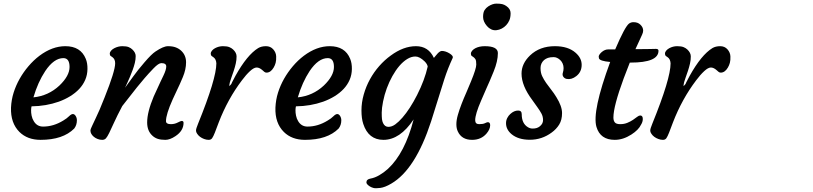

<svg xmlns="http://www.w3.org/2000/svg" viewBox="-20 -757 4427 1046"><path d="M40 -170.9Q42 -213.4 54.2 -252.2Q66.4 -291 86.9 -327.4Q107.4 -363.8 135 -396.2Q162.6 -428.7 194.8 -453.1Q264.6 -505.4 335.9 -505.4Q419.4 -505.4 447.3 -436.5Q457 -413.1 456.5 -381.1Q456.1 -349.1 444.3 -322Q432.6 -294.9 411.9 -272.7Q391.1 -250.5 362.5 -232.9Q334 -215.3 300.3 -203.1Q231 -178.7 151.9 -177.7Q149.9 -170.9 149.4 -157.2Q148.9 -143.6 152.3 -126.7Q155.8 -109.9 164.1 -96.7Q181.6 -67.4 214.8 -67.4Q271.5 -67.4 325.2 -100.6Q344.2 -111.8 356.2 -123.8Q368.2 -135.7 377 -135.7Q385.7 -135.7 392.3 -125.2Q398.9 -114.7 398.9 -101.6Q398.9 -75.7 384.3 -56.6Q322.8 4.9 201.2 4.9Q129.4 4.9 85.9 -38.1Q37.1 -86.9 40 -170.9ZM325.2 -440.4Q273.9 -440.4 226.6 -370.1Q186.5 -309.6 162.1 -226.6Q243.7 -234.9 303.7 -291Q358.9 -343.8 358.9 -392.1Q358.9 -440.4 325.2 -440.4Z M858.9 -413.1Q843.8 -413.1 815.9 -384Q788.1 -355 767.6 -331.1L726.1 -281.2L646 -179.2Q617.7 -125.5 601.6 -89.8L575.2 -33.2Q564.9 -12.2 557.4 -3.7Q549.8 4.9 536.9 4.9Q523.9 4.9 512 0.2Q500 -4.4 491.2 -11.7Q472.7 -27.3 472.7 -45.9Q472.7 -53.2 483.4 -74.7L502 -114.3Q510.7 -131.8 522.5 -159.2L549.8 -226.1Q607.4 -370.1 607.4 -412.1Q607.4 -434.6 592.8 -445.3L583 -452.1Q578.1 -455.6 578.1 -464.1Q578.1 -472.7 584.7 -480.5Q591.3 -488.3 602.1 -494.1Q624 -505.4 646.2 -505.4Q668.5 -505.4 680.7 -500.5Q692.9 -495.6 701.2 -487.3Q719.2 -470.2 719.2 -451.7Q719.2 -433.1 714.6 -414.3Q710 -395.5 702.9 -376.2Q695.8 -356.9 688 -338.4Q680.2 -319.8 673.8 -306.2L664.1 -285.2Q660.2 -277.3 662.1 -280.3Q716.3 -355.5 733.4 -377L767.6 -418Q805.2 -461.9 826.7 -476.1Q870.1 -505.4 895 -505.4Q919.9 -505.4 937 -499Q954.1 -492.7 966.8 -481Q993.7 -456.1 993.7 -417.5Q993.7 -378.9 976.1 -336.9Q958.5 -294.9 945.6 -268.8Q932.6 -242.7 920.9 -215.8Q884.3 -134.3 884.3 -97.2Q884.3 -80.6 910.6 -80.6Q931.2 -80.6 948 -89.4Q964.8 -98.1 969.7 -98.1Q980 -98.1 980 -87.9Q980 -44.4 935.5 -15.1Q905.8 4.9 880.9 4.9Q856 4.9 839.6 -0.5Q823.2 -5.9 810.5 -17.6Q781.7 -43.5 781.7 -89.8Q781.7 -146.5 817.4 -231.4Q843.3 -289.6 854 -311L870.6 -345.7Q885.7 -377 885.7 -395Q885.7 -413.1 858.9 -413.1Z M1059.1 -83Q1158.7 -328.1 1158.7 -412.1Q1157.2 -435.5 1142.6 -445.3L1132.8 -452.1Q1128.4 -455.6 1128.2 -464.1Q1127.9 -472.7 1134.3 -480.5Q1140.6 -488.3 1150.9 -494.1Q1171.9 -505.4 1194.1 -505.4Q1216.3 -505.4 1228.8 -500.5Q1241.2 -495.6 1250 -487.3Q1268.6 -469.7 1268.8 -450.2Q1269 -430.7 1264.4 -410.6Q1259.8 -390.6 1253.4 -371.3Q1247.1 -352.1 1240.7 -334.7Q1234.4 -317.4 1232.4 -309.1Q1228.5 -292 1229.5 -287.6Q1241.2 -297.9 1243.7 -307.6L1262.7 -343.8Q1326.2 -458 1386.7 -495.1Q1404.3 -505.4 1429 -505.4Q1453.6 -505.4 1468.8 -488Q1483.9 -470.7 1484.6 -449.7Q1485.4 -428.7 1481.7 -414.8Q1478 -400.9 1470.7 -388.7Q1454.6 -361.3 1431.6 -361.3Q1425.3 -361.3 1419.9 -365.7L1409.2 -375Q1393.1 -389.2 1378.2 -389.2Q1363.3 -389.2 1342 -369.6Q1320.8 -350.1 1297.9 -319.3Q1220.7 -217.3 1171.9 -90.8L1150.4 -34.2Q1142.1 -13.2 1135.7 -4.2Q1129.4 4.9 1116.9 4.9Q1104.5 4.9 1092 0.2Q1079.6 -4.4 1069.8 -11.7Q1060.1 -19 1054.2 -28.1Q1048.3 -37.1 1047.9 -43.7Q1047.4 -50.3 1050.5 -59.8Q1053.7 -69.3 1059.1 -83Z M1480.5 -170.9Q1482.4 -213.4 1494.6 -252.2Q1506.8 -291 1527.3 -327.4Q1547.9 -363.8 1575.4 -396.2Q1603 -428.7 1635.3 -453.1Q1705.1 -505.4 1776.4 -505.4Q1859.9 -505.4 1887.7 -436.5Q1897.5 -413.1 1897 -381.1Q1896.5 -349.1 1884.8 -322Q1873 -294.9 1852.3 -272.7Q1831.5 -250.5 1803 -232.9Q1774.4 -215.3 1740.7 -203.1Q1671.4 -178.7 1592.3 -177.7Q1590.3 -170.9 1589.8 -157.2Q1589.4 -143.6 1592.8 -126.7Q1596.2 -109.9 1604.5 -96.7Q1622.1 -67.4 1655.3 -67.4Q1711.9 -67.4 1765.6 -100.6Q1784.7 -111.8 1796.6 -123.8Q1808.6 -135.7 1817.4 -135.7Q1826.2 -135.7 1832.8 -125.2Q1839.4 -114.7 1839.4 -101.6Q1839.4 -75.7 1824.7 -56.6Q1763.2 4.9 1641.6 4.9Q1569.8 4.9 1526.4 -38.1Q1477.5 -86.9 1480.5 -170.9ZM1765.6 -440.4Q1714.4 -440.4 1667 -370.1Q1627 -309.6 1602.5 -226.6Q1684.1 -234.9 1744.1 -291Q1799.3 -343.8 1799.3 -392.1Q1799.3 -440.4 1765.6 -440.4Z M2233.4 -106.4Q2159.2 4.9 2068.8 4.9Q1987.3 4.9 1959 -82Q1949.2 -111.8 1949.2 -155.3Q1949.2 -198.7 1961.7 -242.4Q1974.1 -286.1 1995.6 -325.2Q2017.1 -364.3 2046.1 -397.2Q2075.2 -430.2 2108.4 -454.1Q2177.7 -505.4 2246.1 -505.4Q2314.5 -505.4 2343.8 -441.4Q2349.6 -447.8 2354.5 -454.3Q2359.4 -460.9 2365.2 -466.8Q2377.9 -479.5 2387.5 -479.5Q2397 -479.5 2407.5 -476.1Q2418 -472.7 2427.7 -466.8Q2451.7 -452.6 2445.8 -440.4Q2418.9 -382.3 2400.9 -326.2L2328.6 -95.7Q2243.2 166.5 2111.8 243.2Q2077.1 263.7 2051.8 266.8Q2026.4 270 2015.1 267.1Q2003.9 264.2 1995.1 258.8Q1976.1 246.6 1976.1 236.8Q1976.1 219.7 1998.8 215.8Q2021.5 211.9 2046.4 197.5Q2071.3 183.1 2093.8 162.6Q2186 77.1 2233.4 -106.4ZM2066.9 -86.4Q2076.7 -65.9 2095.7 -65.9Q2114.7 -65.9 2133.3 -79.3Q2151.9 -92.8 2172.4 -116.2Q2192.9 -139.6 2213.4 -171.4Q2233.9 -203.1 2252.4 -239.7Q2293.5 -320.8 2310.1 -394.5Q2307.6 -408.2 2293.5 -422.4Q2265.6 -449.2 2243.2 -449.2Q2220.7 -449.2 2198.2 -435.3Q2175.8 -421.4 2155.5 -397.7Q2135.3 -374 2117.7 -342.5Q2100.1 -311 2087.2 -275.9Q2074.2 -240.7 2066.9 -203.9Q2059.6 -167 2059.6 -143.6Q2059.6 -120.1 2061 -107.9Q2062.5 -95.7 2066.9 -86.4Z M2632.8 -615.2Q2611.8 -639.6 2611.8 -664.6Q2611.8 -689.5 2619.9 -701.9Q2627.9 -714.4 2640.1 -722.2Q2663.6 -737.3 2684.3 -737.3Q2705.1 -737.3 2716.6 -734.4Q2728 -731.4 2737.8 -724.6Q2761.7 -708.5 2761.7 -685.3Q2761.7 -662.1 2755.1 -646.7Q2748.5 -631.3 2737.8 -619.9Q2727.1 -608.4 2713.4 -601.3Q2699.7 -594.2 2684.6 -592.5Q2669.4 -590.8 2656 -597.2Q2642.6 -603.5 2632.8 -615.2ZM2637.7 -91.3Q2650.4 -91.3 2650.4 -74.7Q2650.4 -52.7 2630.4 -29.3Q2601.1 4.9 2551.8 4.9Q2495.1 4.9 2474.1 -41Q2466.3 -57.1 2466.3 -80.1Q2466.3 -103 2474.4 -131.1Q2482.4 -159.2 2494.4 -190.2Q2506.3 -221.2 2520.5 -252.9L2546.4 -314.5Q2574.7 -383.3 2574.7 -405.3Q2574.7 -427.2 2570.1 -434.3Q2565.4 -441.4 2560.1 -445.3L2550.3 -452.1Q2545.4 -455.6 2545.4 -464.1Q2545.4 -472.7 2552 -480.5Q2558.6 -488.3 2569.3 -494.1Q2591.3 -505.4 2620.6 -505.4Q2692.4 -505.4 2692.4 -467.8Q2692.4 -423.8 2669.4 -367.4Q2646.5 -311 2630.4 -276.4L2601.1 -209Q2568.8 -134.8 2568.8 -102.1Q2568.8 -80.6 2590.3 -80.6Q2611.3 -80.6 2622.1 -85.9Q2632.8 -91.3 2637.7 -91.3Z M2736.8 -85.9Q2736.8 -101.1 2743.4 -114Q2750 -127 2759.8 -135.7Q2780.3 -154.8 2802.7 -154.8Q2822.3 -154.8 2822.3 -134.8Q2822.3 -84 2856 -64Q2868.2 -56.6 2881.3 -56.6Q2894.5 -56.6 2903.8 -59.6Q2913.1 -62.5 2920.9 -68.8Q2938.5 -83 2938.5 -102.5Q2938.5 -122.1 2929.7 -138.4Q2920.9 -154.8 2907.7 -172.9L2879.9 -211.9Q2821.3 -290 2821.3 -356Q2821.3 -410.6 2867.7 -455.1Q2920.4 -505.4 3002.9 -505.4Q3075.2 -505.4 3115.7 -469.7Q3148.9 -440.9 3148.9 -403.8Q3148.9 -365.2 3119.6 -342.3Q3093.3 -321.8 3066.9 -327.1Q3055.2 -329.6 3048.8 -339.1Q3042.5 -348.6 3046.4 -360.8Q3050.3 -373 3050.3 -386.2Q3050.3 -399.4 3045.4 -410.6Q3040.5 -421.9 3032.2 -429.7Q3015.1 -445.8 2996.3 -445.8Q2977.5 -445.8 2965.3 -441.7Q2953.1 -437.5 2943.8 -429.7Q2924.8 -412.1 2924.8 -386.5Q2924.8 -360.8 2933.6 -342.3Q2942.4 -323.7 2955.3 -305.2Q2968.3 -286.6 2983.4 -267.6Q2998.5 -248.5 3011.2 -227.5Q3042 -178.2 3042 -140.9Q3042 -103.5 3026.4 -78.4Q3010.7 -53.2 2985.8 -35.2Q2932.6 4.4 2866.7 4.4Q2803.7 4.4 2767.1 -25.9Q2736.8 -51.3 2736.8 -85.9Z M3467.8 -127.9Q3481.9 -127.9 3481.9 -108.9Q3481.9 -92.8 3472.2 -77.6Q3459 -49.3 3419.4 -23.9Q3374.5 4.9 3329.1 4.9Q3250.5 4.9 3229.5 -65.4Q3204.6 -148.9 3304.2 -419.4Q3248 -424.3 3243.2 -439Q3241.7 -443.4 3241.7 -448.5Q3241.7 -453.6 3246.3 -460.4Q3251 -467.3 3258.3 -473.6Q3275.4 -487.8 3293 -487.8H3331.5Q3384.3 -611.3 3406.7 -628.4Q3417.5 -636.2 3430.7 -636.2Q3443.8 -636.2 3452.6 -632.8Q3461.4 -629.4 3468.3 -623Q3483.9 -608.4 3483.9 -590.3Q3483.9 -580.6 3478 -567.9L3441.9 -489.3H3453.6Q3483.9 -489.3 3502.4 -489.7Q3502.4 -489.7 3530.3 -490.2Q3539.6 -490.7 3553.5 -490.7Q3567.4 -490.7 3567.4 -480.5Q3567.4 -416 3415 -416H3411.1L3377.9 -330.1Q3321.8 -177.7 3321.8 -116.7Q3321.8 -99.6 3329.6 -90.1Q3337.4 -80.6 3358.9 -80.6Q3380.4 -80.6 3397.9 -87.9Q3415.5 -95.2 3428.7 -104.2Q3441.9 -113.3 3451.4 -120.6Q3460.9 -127.9 3467.8 -127.9Z M3533.7 -83Q3633.3 -328.1 3633.3 -412.1Q3631.8 -435.5 3617.2 -445.3L3607.4 -452.1Q3603 -455.6 3602.8 -464.1Q3602.5 -472.7 3608.9 -480.5Q3615.2 -488.3 3625.5 -494.1Q3646.5 -505.4 3668.7 -505.4Q3690.9 -505.4 3703.4 -500.5Q3715.8 -495.6 3724.6 -487.3Q3743.2 -469.7 3743.4 -450.2Q3743.7 -430.7 3739 -410.6Q3734.4 -390.6 3728 -371.3Q3721.7 -352.1 3715.3 -334.7Q3709 -317.4 3707 -309.1Q3703.1 -292 3704.1 -287.6Q3715.8 -297.9 3718.3 -307.6L3737.3 -343.8Q3800.8 -458 3861.3 -495.1Q3878.9 -505.4 3903.6 -505.4Q3928.2 -505.4 3943.4 -488Q3958.5 -470.7 3959.2 -449.7Q3960 -428.7 3956.3 -414.8Q3952.6 -400.9 3945.3 -388.7Q3929.2 -361.3 3906.2 -361.3Q3899.9 -361.3 3894.5 -365.7L3883.8 -375Q3867.7 -389.2 3852.8 -389.2Q3837.9 -389.2 3816.7 -369.6Q3795.4 -350.1 3772.5 -319.3Q3695.3 -217.3 3646.5 -90.8L3625 -34.2Q3616.7 -13.2 3610.4 -4.2Q3604 4.9 3591.6 4.9Q3579.1 4.9 3566.7 0.2Q3554.2 -4.4 3544.4 -11.7Q3534.7 -19 3528.8 -28.1Q3522.9 -37.1 3522.5 -43.7Q3522 -50.3 3525.1 -59.8Q3528.3 -69.3 3533.7 -83Z"/></svg>

Font: Courgette
Style: Regular
Weight: 400
Designer: Karolina Lach
Foundry: Sorkin Type Co.
Version: Version 1.002